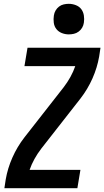

<svg xmlns="http://www.w3.org/2000/svg" viewBox="-20 -985 546 1005"><path d="M3 0 10 -46Q20 -104 45 -160.5Q70 -217 108 -266L313 -528Q333 -554 348.5 -582Q364 -610 374 -639H108L124 -735H506L499 -689Q489 -631 464 -574.5Q439 -518 401 -469L196 -207Q176 -181 160.5 -153Q145 -125 135 -96H401L385 0ZM340 -805Q321 -805 303.5 -812Q286 -819 275 -833Q264 -847 261.5 -866Q259 -885 262 -904Q264 -918 271 -930Q278 -942 289 -950.5Q300 -959 313.5 -962Q327 -965 340 -965Q359 -965 377 -958Q395 -951 405.5 -937Q416 -923 419 -904Q422 -885 419 -866Q417 -852 410 -840Q403 -828 391.5 -819.5Q380 -811 366.5 -808Q353 -805 340 -805Z"/></svg>

Font: Iosevka Curly Oblique
Style: Bold
Weight: 700
Italic angle: -9°
Monospace: yes
Designer: Belleve Invis
Foundry: Belleve Invis
Version: Version 11.1.0; ttfautohint (v1.8.3)